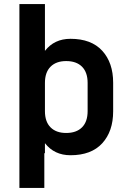

<svg xmlns="http://www.w3.org/2000/svg" viewBox="-20 -750 640 940"><path d="M75 170V-730H200V-501Q246 -560 325 -560Q427 -560 480.5 -501.5Q534 -443 534 -345V-205Q534 -107 480.5 -48.5Q427 10 325 10Q246 10 200 -49V0H197V170ZM304 -451Q255 -451 227.5 -423.5Q200 -396 200 -344V-206Q200 -154 227.5 -126.5Q255 -99 304 -99Q354 -99 381.5 -126.5Q409 -154 409 -206V-344Q409 -396 381.5 -423.5Q354 -451 304 -451Z"/></svg>

Font: Tiny
Style: Bold
Weight: 700
Monospace: yes
Designer: Philipp Nurullin, Konstantin Bulenkov
Foundry: JetBrains
Version: Version 2.251; ttfautohint (v1.8.4.7-5d5b)